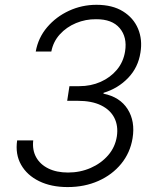

<svg xmlns="http://www.w3.org/2000/svg" viewBox="-20 -757 638 787"><path d="M257.3 9.8Q189.9 9.8 140.4 -14.4Q90.8 -38.6 66.4 -81.8Q42 -125 50.3 -181.6H116.2Q111.8 -142.1 128.2 -112.5Q144.5 -83 178.2 -66.4Q211.9 -49.8 258.8 -49.8Q308.6 -49.8 351.6 -68.6Q394.5 -87.4 423.3 -120.6Q452.1 -153.8 459 -198.2Q465.3 -241.2 448.7 -273.9Q432.1 -306.6 394.3 -325.2Q356.4 -343.8 298.3 -343.8H255.4L264.6 -403.8H305.2Q352.5 -403.8 392.3 -421.4Q432.1 -439 459 -470.9Q485.8 -502.9 492.7 -546.4Q502 -604.5 470.7 -641.6Q439.5 -678.7 373.5 -678.2Q331.1 -678.7 291.7 -662.4Q252.4 -646 225.3 -616.2Q198.2 -586.4 190.4 -545.9H126.5Q136.7 -602.5 173.3 -645.5Q210 -688.5 262.9 -712.9Q315.9 -737.3 375.5 -737.3Q440.9 -737.3 484.1 -710.4Q527.3 -683.6 545.9 -639.2Q564.5 -594.7 555.7 -541.5Q546.4 -480.5 505.1 -437.5Q463.9 -394.5 404.3 -376.5V-373Q471.7 -359.4 503.2 -309.6Q534.7 -259.8 523.4 -190.4Q513.7 -130.9 476.8 -85.7Q439.9 -40.5 383.3 -15.4Q326.7 9.8 257.3 9.8Z"/></svg>

Font: Inter Tight Light
Style: Italic
Weight: 300
Italic angle: -9.39999°
Designer: Rasmus Andersson
Foundry: rsms
Version: Version 3.004